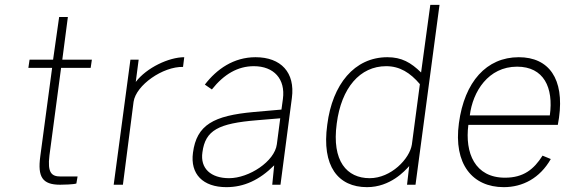

<svg xmlns="http://www.w3.org/2000/svg" viewBox="-20 -762 2390 792"><path d="M354 -482 359 -516H237L260 -692H224L199 -516H102L97 -482H195L146 -116C135 -33 154 0 228 0C242 0 283 -1 295 -5L300 -34H230C193 -34 175 -49 184 -121L232 -482Z M449 0H487L531 -342C541 -411 652 -488 735 -486L740 -526C677 -526 585 -483 540 -424L552 -516H518Z M914 10C986 10 1050 -19 1111 -80L1103 0H1137L1184 -358C1198 -463 1139 -526 1034 -526C944 -526 874 -477 825 -413L854 -393C904 -456 961 -489 1027 -489C1110 -489 1158 -436 1147 -354L1141 -310L1027 -300C861 -285 791 -247 776 -132C764 -44 817 10 914 10ZM925 -27C850 -27 805 -67 815 -134C827 -225 881 -253 1040 -266L1136 -274L1122 -167C1113 -96 1007 -27 925 -27Z M1494 10C1590 10 1650 -57 1668 -77L1659 0H1694L1793 -742H1755L1717 -463C1675 -504 1637 -526 1578 -526C1442 -526 1351 -414 1330 -248C1306 -76 1375 10 1494 10ZM1505 -27C1411 -27 1348 -97 1369 -252C1388 -400 1465 -489 1573 -489C1629 -489 1672 -462 1712 -415L1679 -166C1670 -107 1593 -27 1505 -27Z M1912 -247H2281L2286 -277C2308 -436 2245 -526 2120 -526C1987 -526 1896 -425 1873 -254C1850 -85 1929 10 2058 10C2136 10 2207 -27 2252 -106L2218 -120C2182 -63 2139 -29 2063 -29C1939 -29 1897 -131 1912 -247ZM1918 -286C1930 -384 1994 -487 2113 -487C2223 -487 2264 -401 2248 -286Z"/></svg>

Font: United Sans Thin
Style: Italic
Weight: 100
Italic angle: -8°
Designer: Pablo Impallari, Rodrigo Fuenzalida (Modified by Dan O. Williams)
Version: Version 1.000;PS 001.000;hotconv 1.0.88;makeotf.lib2.5.64775